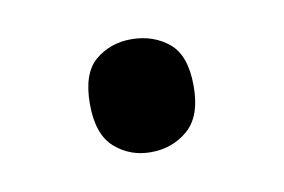

<svg xmlns="http://www.w3.org/2000/svg" viewBox="-33 -166 334 226"><g transform="rotate(-10 134.0 -53.5)"><path d="M72 -54Q72 -91 90 -106Q108 -121 133 -121Q159 -121 177.5 -106Q196 -91 196 -54Q196 -18 177.5 -2Q159 14 133 14Q108 14 90 -2Q72 -18 72 -54Z"/></g></svg>

Font: uguzrati15
Style: Book
Weight: 400
Designer: Jelle Bosma - Monotype Design Team, Universal Thirst
Foundry: Monotype Imaging Inc.
Version: Version 2.106